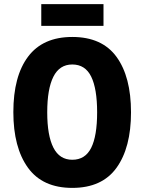

<svg xmlns="http://www.w3.org/2000/svg" viewBox="-20 -905 703 935"><path d="M618 -358Q618 -186 547.5 -88Q477 10 332 10Q187 10 116 -88.5Q45 -187 45 -359Q45 -534 117 -629.5Q189 -725 332 -725Q477 -725 547.5 -628Q618 -531 618 -358ZM210 -358Q210 -245 240 -186Q270 -127 332 -127Q395 -127 424 -185Q453 -243 453 -358Q453 -473 424 -532Q395 -591 332 -591Q270 -591 240 -531.5Q210 -472 210 -358ZM484 -885V-779H181V-885Z"/></svg>

Font: Noto Sans Condensed ExtraBold
Style: Regular
Weight: 800
Width: 3
Designer: Monotype Design Team
Foundry: Monotype Imaging Inc.
Version: Version 2.013; ttfautohint (v1.8.4.7-5d5b)